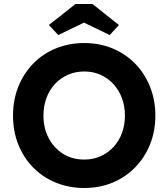

<svg xmlns="http://www.w3.org/2000/svg" viewBox="-20 -929 841 959"><path d="M401 10Q324 10 258.5 -17Q193 -44 145.5 -92.5Q98 -141 71.5 -207Q45 -273 45 -352Q45 -430 71.5 -496Q98 -562 145.5 -611Q193 -660 258.5 -687Q324 -714 401 -714Q478 -714 542.5 -687Q607 -660 655 -611Q703 -562 729.5 -495.5Q756 -429 756 -352Q756 -274 729.5 -208Q703 -142 655 -93Q607 -44 542.5 -17Q478 10 401 10ZM401 -132Q445 -132 482 -148.5Q519 -165 546.5 -194.5Q574 -224 589 -264Q604 -304 604 -352Q604 -399 589 -439Q574 -479 546.5 -509Q519 -539 482 -555.5Q445 -572 401 -572Q357 -572 319.5 -555.5Q282 -539 254.5 -509.5Q227 -480 212 -439.5Q197 -399 197 -351Q197 -288 223.5 -238.5Q250 -189 295.5 -160.5Q341 -132 401 -132ZM271 -754 224 -804 357 -909H442L574 -804L528 -754L385 -823H414Z"/></svg>

Font: Readex Pro SemiBold
Style: Regular
Weight: 600
Designer: Bonnie Shaver-Troup, Thomas Jockin
Foundry: Lexend
Version: Version 1.204